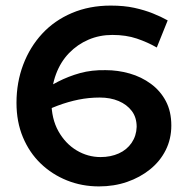

<svg xmlns="http://www.w3.org/2000/svg" viewBox="-20 -654 671 687"><path d="M334 13Q273 13 219.5 -8.5Q166 -30 125.5 -69Q85 -108 62 -163Q39 -218 39 -286Q39 -359 63 -422.5Q87 -486 131 -533.5Q175 -581 237.5 -607.5Q300 -634 376 -634Q424 -634 460.5 -626Q497 -618 527 -606Q557 -594 580 -581L541 -484Q508 -503 469.5 -516Q431 -529 382 -529Q336 -529 296.5 -512Q257 -495 227 -464Q197 -433 180.5 -389Q164 -345 164 -291Q164 -229 189 -184.5Q214 -140 254 -116Q294 -92 340 -92Q376 -92 405 -105Q434 -118 451 -143Q468 -168 469 -200Q469 -234 451.5 -257Q434 -280 404.5 -292.5Q375 -305 337 -305Q298 -305 261 -297.5Q224 -290 186.5 -276Q149 -262 111 -241L106 -316Q149 -342 187 -361.5Q225 -381 266.5 -392.5Q308 -404 358 -403Q402 -403 444 -391Q486 -379 520 -354Q554 -329 573.5 -292Q593 -255 593 -205Q593 -157 573 -117Q553 -77 517 -48Q481 -19 434.5 -3Q388 13 334 13Z"/></svg>

Font: BioRhyme ExtraBold
Style: Bold
Weight: 700
Version: Version 1.600;gftools[0.9.33]